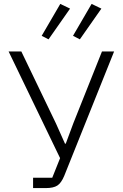

<svg xmlns="http://www.w3.org/2000/svg" viewBox="-20 -961 627 981"><path d="M338 -917 228 -760 193 -778 288 -941ZM498 -917 388 -760 353 -778 448 -941ZM149 0V-53H247L287 -153L24 -698H89L266 -330L312 -227H316L355 -332L501 -698H563L308 -62Q293 -26 273 -13Q253 0 214 0Z"/></svg>

Font: IBM Plex Sans Light
Style: Regular
Weight: 300
Designer: Mike Abbink, Paul van der Laan, Pieter van Rosmalen
Foundry: Bold Monday
Version: Version 3.0